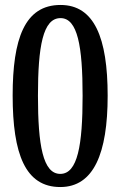

<svg xmlns="http://www.w3.org/2000/svg" viewBox="-20 -744 486 774"><path d="M223 10C358 10 414 -126 414 -358C414 -592 360 -724 224 -724C79 -724 31 -587 31 -359C31 -123 82 10 223 10ZM223 -43C153 -43 133 -159 133 -358C133 -557 153 -671 224 -671C293 -671 313 -557 313 -358C313 -159 293 -43 223 -43Z"/></svg>

Font: Noto Serif Georgian ExtraCondensed Medium
Style: Regular
Weight: 500
Width: 2
Designer: Monotype Design Team, Akaki Razmadze
Foundry: Google LLC
Version: Version 2.003